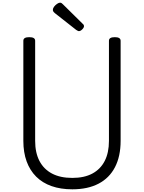

<svg xmlns="http://www.w3.org/2000/svg" viewBox="-20 -1392 1073 1431"><path d="M519 19Q432 19 364 -5Q296 -29 249.5 -75.5Q203 -122 178.5 -189Q154 -256 154 -342V-1088Q154 -1102 165 -1108.5Q176 -1115 198 -1115Q220 -1115 231 -1108.5Q242 -1102 242 -1088V-342Q242 -254 274 -192.5Q306 -131 367.5 -98.5Q429 -66 519 -66Q608 -66 668.5 -98.5Q729 -131 760.5 -192.5Q792 -254 792 -342V-1088Q792 -1102 803 -1108.5Q814 -1115 836 -1115Q879 -1115 879 -1088V-342Q879 -227 837 -146Q795 -65 714.5 -23Q634 19 519 19ZM568 -1160Q564 -1160 559.5 -1162.5Q555 -1165 548 -1169L389 -1294Q380 -1302 377 -1307Q374 -1312 374 -1319Q374 -1330 383 -1342Q392 -1354 405 -1363Q418 -1372 427 -1372Q434 -1372 438.5 -1369Q443 -1366 448 -1361L596 -1215Q603 -1209 604.5 -1205Q606 -1201 606 -1197Q606 -1186 593 -1173Q580 -1160 568 -1160Z"/></svg>

Font: Playwrite FR Moderne
Style: Regular
Weight: 400
Designer: Veronika Burian, José Scaglione
Foundry: TypeTogether
Version: Version 1.002